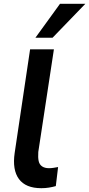

<svg xmlns="http://www.w3.org/2000/svg" viewBox="-20 -978 468 1008"><path d="M197 10Q115 10 79.5 -38Q44 -86 57 -175L138 -719H263L181 -180Q179 -151 183 -132.5Q187 -114 201 -104.5Q215 -95 237 -95Q250 -95 261.5 -97Q273 -99 285 -101L273 -1Q255 4 236.5 7Q218 10 197 10ZM166 -780 295 -958H428L256 -780Z"/></svg>

Font: Nunitoga
Style: Bold Italic
Weight: 700
Italic angle: -9°
Designer: Vernon Adams
Foundry: Vernon Adams
Version: Version 1.0